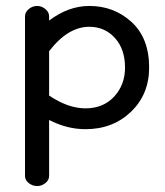

<svg xmlns="http://www.w3.org/2000/svg" viewBox="-20 -430 555 645"><path d="M105 195Q89 195 76.5 185Q64 175 64 161V-375Q64 -389 76.5 -399.5Q89 -410 105 -410Q120 -410 132.5 -399.5Q145 -389 145 -375V-361Q210 -410 280 -410Q363 -410 422 -356Q481 -302 481 -203Q481 -113 420 -54.5Q359 4 267 4Q205 4 145 -27V161Q145 175 132.5 185Q120 195 105 195ZM280 -340Q208 -340 145 -258V-109Q209 -66 267 -66Q327 -66 363.5 -105.5Q400 -145 400 -203Q400 -265 366 -302.5Q332 -340 280 -340Z"/></svg>

Font: Hoogli Semibold
Style: Regular
Weight: 600
Designer: Anand Singh Naorem
Foundry: Brand New Type
Version: Version 1.00 b007